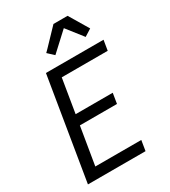

<svg xmlns="http://www.w3.org/2000/svg" viewBox="-231 -1089 1063 1201"><g transform="rotate(-30 300.0 -488.5)"><path d="M40 0 161 -735H577L565 -662H233L193 -419H461L449 -345H181L136 -74H468L456 0ZM268 -802 225 -842 244 -861 355 -977H457L540 -838L489 -806L398 -922Z"/></g></svg>

Font: Iosevka Custom Oblique
Style: Regular
Weight: 400
Italic angle: -9°
Designer: Belleve Invis
Foundry: Belleve Invis
Version: Version 27.0.1